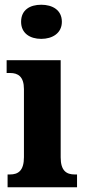

<svg xmlns="http://www.w3.org/2000/svg" viewBox="-20 -790 362 810"><path d="M154 -626C201 -626 241 -650 241 -698C241 -748 201 -770 154 -770C106 -770 69 -748 69 -698C69 -650 106 -626 154 -626ZM12 0H305V-54H295C261 -54 236 -69 236 -126V-536H8V-482H23C56 -482 81 -467 81 -414V-127C81 -70 57 -54 22 -54H12Z"/></svg>

Font: Noto Serif Devanagari Condensed ExtraBold
Style: Regular
Weight: 800
Width: 3
Designer: Universal Thirst, Indian Type Foundry and the Monotype Design Team
Foundry: Monotype Imaging Inc.
Version: Version 2.004